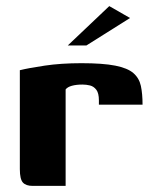

<svg xmlns="http://www.w3.org/2000/svg" viewBox="-20 -609 503 629"><path d="M195 0H87Q65 0 55 -11Q45 -22 45 -55V-379Q73 -386 126.5 -394Q180 -402 247 -402Q317 -402 357.5 -394Q398 -386 417 -369.5Q436 -353 441.5 -327.5Q447 -302 447 -266H304V-280Q304 -304 295.5 -315Q287 -326 275 -329Q263 -332 250 -332Q230 -332 215.5 -328Q201 -324 195 -316ZM202 -460 338 -589 406 -550 263 -460Z"/></svg>

Font: Genos
Style: Bold
Weight: 700
Designer: Robert E. Leuschke
Foundry: Robert E. Leuschke
Version: Version 1.010